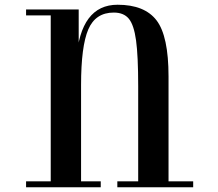

<svg xmlns="http://www.w3.org/2000/svg" viewBox="-20 -790 920 810"><path d="M691 -467V0H563V-426Q563 -554 554 -619.5Q545 -685 523.5 -711Q502 -737 460 -737Q383 -737 352.5 -666Q322 -595 322 -431L302 -538Q319 -770 476 -770Q590 -770 640.5 -704Q691 -638 691 -467ZM322 0H194V-750H312V-585L322 -565ZM246 0H90V-25H246ZM90 -725V-750H246V-725ZM405 -25V0H299V-25ZM623 0H475V-25H623ZM795 -25V0H660V-25Z"/></svg>

Font: Solide Mirage
Style: Etroit
Weight: 400
Designer: Jérémy Landes
Foundry: Velvetyne Type Foundry
Version: Version 1.1